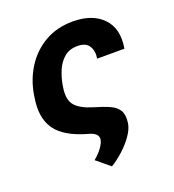

<svg xmlns="http://www.w3.org/2000/svg" viewBox="-132 -640 839 926"><g transform="rotate(-20 287.5 -177.0)"><path d="M345.5 -538.4Q445.7 -538.4 498.9 -483.3Q552.2 -428.3 535.2 -329.5H395.2Q401.6 -366.5 385.5 -392.9Q369.3 -419.4 326 -419.4Q284.1 -419.4 257.5 -396.3Q230.8 -373.2 216.4 -338.8Q202.1 -304.3 196 -270.6L193.9 -257.8Q183.6 -194.6 209.2 -164.4Q234.7 -134.2 297.6 -115.4Q345.2 -101.6 376.2 -87.7Q407.3 -73.9 420.8 -50.8Q434.3 -27.7 428.6 13.8Q424 43.3 401.1 75.6Q378.2 108 346.8 136.4Q315.3 164.8 284.8 183.2L216.3 126.4Q244.7 102.3 259.6 80.6Q274.5 58.9 277 44.7Q283.4 10.7 232.6 -2.5Q115.1 -35.2 72.8 -96.4Q30.5 -157.7 47.6 -257.8L49.4 -270.6Q62.1 -345.9 101 -406.4Q139.9 -467 201.9 -502.7Q263.8 -538.4 345.5 -538.4Z"/></g></svg>

Font: Inter UI
Style: Bold Italic
Weight: 700
Italic angle: 9.39999°
Designer: Rasmus Andersson
Foundry: rsms
Version: 3.2;8d6f07862